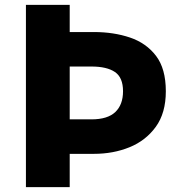

<svg xmlns="http://www.w3.org/2000/svg" viewBox="-20 -765 751 785"><path d="M86 0V-745H265V-634H364Q445 -634 511.5 -611.5Q578 -589 618 -536.5Q658 -484 658 -392Q658 -303 617 -246.5Q576 -190 509.5 -163Q443 -136 364 -136H265V0ZM265 -277H354Q420 -277 451.5 -307Q483 -337 483 -392Q483 -448 450 -470.5Q417 -493 354 -493H265Z"/></svg>

Font: Noto Sans SC Thin Black
Style: Regular
Weight: 900
Version: Version 2.004-H2;hotconv 1.0.118;makeotfexe 2.5.65603